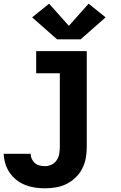

<svg xmlns="http://www.w3.org/2000/svg" viewBox="-34 -807 654 1040"><path d="M209 213Q182 213 155 209Q128 205 102.5 195Q77 185 55.5 168Q34 151 18.5 128.5Q3 106 -5 79.5Q-13 53 -14 26H132Q132 40 138 53.5Q144 67 155 76.5Q166 86 180.5 89.5Q195 93 209 93Q228 93 245 85Q262 77 272.5 61.5Q283 46 286.5 27.5Q290 9 290 -10V-410H162V-530H436V-10Q436 20 430.5 50Q425 80 411 107Q397 134 375 155Q353 176 326 189.5Q299 203 269 208Q239 213 209 213ZM275 -594 140 -713 232 -787 339 -667 446 -787 538 -713 403 -594Z"/></svg>

Font: Iosevka Curly Heavy Extended
Style: Regular
Weight: 900
Width: 7
Monospace: yes
Designer: Belleve Invis
Foundry: Belleve Invis
Version: Version 11.1.0; ttfautohint (v1.8.3)